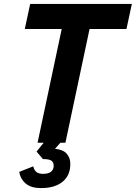

<svg xmlns="http://www.w3.org/2000/svg" viewBox="-20 -730 694 982"><path d="M172.2 0 295.6 -581.6H106.8L134.4 -710H654.4L626.8 -581.6H438L314.6 0ZM190 232Q139.2 232 112 209.1Q84.8 186.2 78.2 149.2L150 120.8Q154.4 139.8 166 149.5Q177.6 159.2 200.8 159.2Q226.2 159.2 240.4 148.7Q254.6 138.2 254.6 116.8Q254.6 101.6 243.9 92.6Q233.2 83.6 199.4 83.6L167 45.2L211.6 -10H297.8L261.4 31.2Q302.2 34.6 320.9 55.8Q339.6 77 339.6 107.2Q340.2 166.4 300.6 199.2Q261 232 190 232Z"/></svg>

Font: Geist Mono
Style: Italic
Weight: 400
Italic angle: -12°
Monospace: yes
Designer: Basement.studio, Andrés Briganti, Mateo Zaragoza
Foundry: Basement.studio, Vercel, Andrés Briganti, Guido Ferreyra, Mateo Zaragoza
Version: Version 1.500